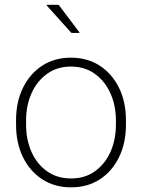

<svg xmlns="http://www.w3.org/2000/svg" viewBox="-20 -782 601 812"><path d="M280.8 10.3Q210.9 10.3 158.7 -23.7Q106.4 -57.6 77.1 -117.4Q47.9 -177.2 47.9 -254.9V-272.9Q47.9 -351.1 77.1 -410.6Q106.4 -470.2 158.4 -504.2Q210.4 -538.1 279.8 -538.1Q349.6 -538.1 401.9 -504.2Q454.1 -470.2 483.4 -410.6Q512.7 -351.1 512.7 -272.9V-254.9Q512.7 -177.2 483.4 -117.2Q454.1 -57.1 402.1 -23.4Q350.1 10.3 280.8 10.3ZM280.8 -27.3Q339.4 -27.3 381.8 -57.9Q424.3 -88.4 447.3 -139.9Q470.2 -191.4 470.2 -254.9V-272.9Q470.2 -335.9 447 -387.5Q423.8 -439 381.1 -469.7Q338.4 -500.5 279.8 -500.5Q221.7 -500.5 179 -469.7Q136.2 -439 113.3 -387.5Q90.3 -335.9 90.3 -272.9V-254.9Q90.3 -190.9 113.3 -139.4Q136.2 -87.9 179 -57.6Q221.7 -27.3 280.8 -27.3ZM316.4 -644.5 314.9 -642.6H282.2L177.2 -759.3L178.2 -761.7H228Z"/></svg>

Font: Roboto Slab ExtraLight
Style: Regular
Weight: 250
Designer: Google
Version: Version 2.000; ttfautohint (v1.8.1.43-b0c9)